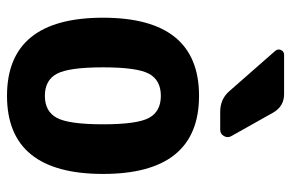

<svg xmlns="http://www.w3.org/2000/svg" viewBox="-160 -650 819 540"><g transform="rotate(90 250.0 -380.5)"><path d="M188 -130.4Q206.1 -96.7 250 -96.7Q293.9 -96.7 312 -130.4Q330.1 -164.1 330.1 -260.3Q330.1 -356.4 312 -389.6Q293.9 -422.9 250 -422.9Q206.1 -422.9 188 -389.6Q169.9 -356.4 169.9 -260.3Q169.9 -164.1 188 -130.4ZM30.3 -260.3Q30.3 -530.3 250 -530.3Q469.7 -530.3 469.7 -260.3Q469.7 9.8 250 9.8Q30.3 9.8 30.3 -260.3ZM245.1 -769.5Q279.3 -769.5 296.9 -739.3L363.3 -621.1Q369.1 -611.3 363.3 -600.6Q357.4 -589.8 344.7 -589.8H294.9Q258.8 -589.8 236.3 -616.2L124 -744.1Q117.2 -752 121.1 -760.7Q125 -769.5 134.8 -769.5Z"/></g></svg>

Font: Rounded-L Mgen+ 1m bold
Style: Bold
Weight: 700
Designer: [Source Han Sans]
Ryoko NISHIZUKA  (kana & ideographs); Paul D. Hunt (Latin, Greek & Cyrillic); Wenlong ZHANG  (bopomofo
Version: Version 1.059.20150602